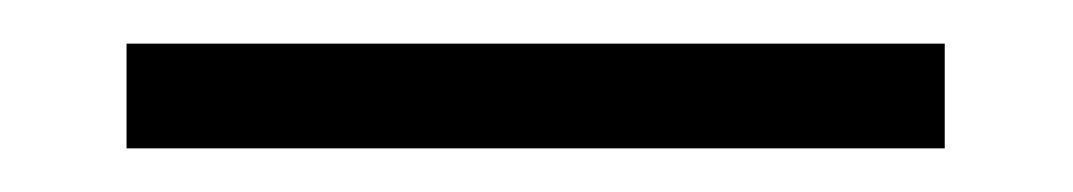

<svg xmlns="http://www.w3.org/2000/svg" viewBox="-20 0 492 88"><path d="M413 20V68H38V20Z"/></svg>

Font: Pathway Extreme 12pt SemiBold
Style: Regular
Weight: 600
Version: Version 1.001;gftools[0.9.26]